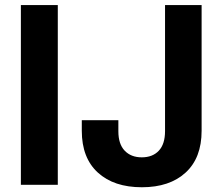

<svg xmlns="http://www.w3.org/2000/svg" viewBox="-20 -748 900 777"><path d="M213.9 -727.5V0H64.5V-727.5ZM554.2 9.8Q440.9 9.8 376 -49.6Q311 -108.9 311 -218.8V-261.7H459V-216.8Q459 -165 484.6 -138.2Q510.3 -111.3 553.7 -111.3Q597.7 -111.3 622.8 -138.2Q647.9 -165 647.9 -217.3V-727.5H795.9V-218.8Q795.9 -108.9 731.2 -49.6Q666.5 9.8 554.2 9.8Z"/></svg>

Font: Inter 16pt
Style: Bold
Weight: 700
Version: Version 4.001;git-66647c0bb